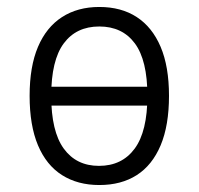

<svg xmlns="http://www.w3.org/2000/svg" viewBox="-20 -523 570 551"><path d="M265 8Q203 8 158 -20.5Q113 -49 89 -106Q65 -163 65 -248Q65 -332 89 -388.5Q113 -445 158 -474Q203 -503 265 -503Q328 -503 372.5 -474Q417 -445 441 -388.5Q465 -332 465 -248Q465 -163 441 -106Q417 -49 372.5 -20.5Q328 8 265 8ZM264 -47Q330 -47 366.5 -96.5Q403 -146 403 -248Q403 -350 367 -398.5Q331 -447 265 -447Q199 -447 163 -398.5Q127 -350 127 -248Q127 -146 163 -96.5Q199 -47 264 -47ZM109 -220V-274H421V-220Z"/></svg>

Font: Nunito Sans 7pt Condensed Light
Style: Regular
Weight: 300
Width: 3
Designer: Vernon Adams
Foundry: Vernon Adams
Version: Version 3.101;gftools[0.9.27]